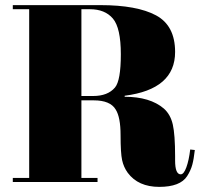

<svg xmlns="http://www.w3.org/2000/svg" viewBox="-20 -720 781 750"><path d="M467 -342Q566 -342 620 -296Q646 -273 655 -233.5Q664 -194 664 -109V-93Q664 -39 686 -39Q698 -39 708 -66.5Q718 -94 723 -136L741 -134Q737 -98 731 -76Q725 -54 711 -32Q684 10 602 10Q520 10 479 -45Q463 -67 457 -94.5Q451 -122 451 -192Q451 -262 432 -292Q411 -328 346 -328H298V-25H361V-9H30V-25H94V-684H30V-700H372Q515 -700 589.5 -660Q664 -620 664 -517Q664 -371 467 -346ZM298 -684V-345H344Q401 -345 429 -378Q452 -405 452 -508Q452 -611 421 -647.5Q390 -684 331 -684Z"/></svg>

Font: Elsie Black
Style: Regular
Weight: 900
Designer: Alejandro Inler
Foundry: Alejandro Inler
Version: 1.002